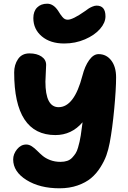

<svg xmlns="http://www.w3.org/2000/svg" viewBox="-20 -976 688 1032"><path d="M325.2 -742.2Q250.5 -742.2 204.8 -780.5Q159.2 -818.8 159.2 -878.9Q159.2 -915 179.4 -935.5Q199.7 -956.1 233.9 -956.1Q267.6 -956.1 293 -917Q301.8 -903.3 304.7 -898.9Q307.6 -894.5 314.9 -885.5Q322.3 -876.5 329.1 -873.3Q335.9 -870.1 344.2 -870.1Q371.1 -870.1 435.1 -915Q450.7 -926.3 456.8 -930.4Q462.9 -934.6 475.8 -940.2Q488.8 -945.8 499 -945.8Q546.9 -945.8 546.9 -888.2Q546.9 -854 517.8 -820.6Q488.8 -787.1 436.8 -764.6Q384.8 -742.2 325.2 -742.2ZM299.8 36.1Q193.8 36.1 122.3 -8.5Q50.8 -53.2 50.8 -119.1Q50.8 -147.9 71.5 -173.6Q92.3 -199.2 121.1 -199.2Q136.2 -199.2 150.9 -189.7Q165.5 -180.2 179.2 -166.3Q192.9 -152.3 209 -138.7Q225.1 -125 250 -115.5Q274.9 -106 305.2 -106Q325.2 -106 341.1 -111.3Q356.9 -116.7 367.9 -128.4Q378.9 -140.1 386.5 -151.9Q394 -163.6 399.4 -182.6Q404.8 -201.7 407.7 -214.4Q410.6 -227.1 414.1 -248Q415 -252.4 423.8 -318.8Q364.7 -250 277.8 -250Q56.2 -250 56.2 -586.9Q56.2 -627.9 76.9 -658.4Q97.7 -689 138.2 -689Q178.2 -689 203.1 -672.1Q228 -655.3 228 -627Q228 -614.3 226.1 -583.5Q224.1 -552.7 224.1 -537.1Q224.1 -399.9 294.9 -399.9Q378.9 -399.9 422.9 -568.8Q436 -620.6 459.2 -652.8Q482.4 -685.1 509.8 -685.1Q551.8 -685.1 577.9 -651.1Q604 -617.2 604 -560.1Q604 -497.1 594 -390.9Q584 -284.7 569.8 -209Q563 -172.9 551.8 -141.1Q540.5 -109.4 519 -75.7Q497.6 -42 469.2 -18.3Q440.9 5.4 397.2 20.8Q353.5 36.1 299.8 36.1Z"/></svg>

Font: Shantell Sans Bouncy
Style: Regular
Weight: 800
Designer: Stephen Nixon, Anya Danilova, Shantell Martin
Foundry: Arrow Type
Version: Version 1.006;[9816181b4]